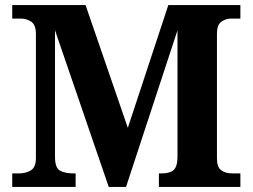

<svg xmlns="http://www.w3.org/2000/svg" viewBox="-20 -734 992 754"><path d="M28 0V-53H53Q83 -53 102 -65.5Q121 -78 121 -113V-601Q121 -636 103 -648.5Q85 -661 62 -661H28V-714H316L482 -232L641 -714H924V-661H888Q866 -661 849 -648.5Q832 -636 832 -603V-111Q832 -78 848.5 -65.5Q865 -53 894 -53H924V0H604V-53H614Q646 -53 661 -65.5Q676 -78 677 -115V-615L475 0H407L196 -615V-118Q196 -75 215.5 -64Q235 -53 270 -53H277V0Z"/></svg>

Font: Noto Serif Ethiopic
Style: Bold
Weight: 700
Designer: Monotype Design Team
Foundry: Monotype Imaging Inc.
Version: Version 2.102; ttfautohint (v1.8.4.7-5d5b)